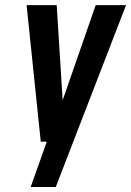

<svg xmlns="http://www.w3.org/2000/svg" viewBox="-20 -563 521 763"><path d="M85.7 -542.7 142 0H166L101.9 180.1H201.7L480.9 -542.7H360.3L229 -164.7L205.3 -542.7Z"/></svg>

Font: Secuela ExtLt
Style: Italic
Weight: 200
Italic angle: -8°
Designer: Fernando Haro
Foundry: deFharo
Version: Version 1.704